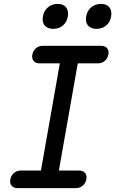

<svg xmlns="http://www.w3.org/2000/svg" viewBox="-20 -965 640 985"><path d="M475 -817Q446 -817 431.5 -834Q417 -851 422 -880Q427 -910 448 -927.5Q469 -945 498 -945Q527 -945 541 -927.5Q555 -910 550 -880Q545 -851 524.5 -834Q504 -817 475 -817ZM253 -817Q224 -817 209.5 -834Q195 -851 200 -880Q205 -910 226 -927.5Q247 -945 276 -945Q305 -945 319 -927.5Q333 -910 328 -880Q323 -851 302.5 -834Q282 -817 253 -817ZM282 -90H386Q406 -90 416.5 -77.5Q427 -65 423 -45Q419 -25 404.5 -12.5Q390 0 370 0H70Q50 0 39.5 -12.5Q29 -25 33 -45Q37 -65 51.5 -77.5Q66 -90 86 -90H190L287 -640H183Q163 -640 152.5 -652.5Q142 -665 146 -685Q150 -705 164.5 -717.5Q179 -730 199 -730H499Q519 -730 529.5 -717.5Q540 -705 536 -685Q532 -665 517.5 -652.5Q503 -640 483 -640H379Z"/></svg>

Font: Maple Mono
Style: Italic
Weight: 400
Italic angle: -10°
Monospace: yes
Designer: subframe7536
Version: Version 7.300